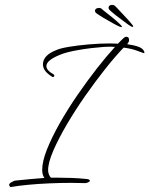

<svg xmlns="http://www.w3.org/2000/svg" viewBox="-20 -735 605 778"><path d="M517 -626Q513 -626 500 -635Q487 -644 472.5 -655.5Q458 -667 448 -674Q441 -680 430 -689Q419 -698 420 -704V-705Q421 -711 426 -713.5Q431 -716 438 -715Q443 -714 446.5 -710.5Q450 -707 454 -703Q465 -691 483.5 -671.5Q502 -652 511 -641Q513 -638 516.5 -634Q520 -630 520 -628Q519 -626 517 -626ZM472 -625Q468 -625 454 -632Q440 -639 424 -648.5Q408 -658 397 -664Q390 -669 377.5 -676.5Q365 -684 365 -690V-691Q365 -697 370 -700Q375 -703 382 -703Q387 -703 391 -700Q395 -697 399 -693Q412 -683 433 -666Q454 -649 464 -639Q466 -637 470 -633Q474 -629 474 -627Q474 -625 472 -625ZM22 23Q17 18 17 14Q17 9 24.5 4.5Q32 0 40 -3Q70 -6 100 -9Q130 -12 160 -14Q151 -26 151 -47Q151 -81 170.5 -130Q190 -179 222 -235.5Q254 -292 293.5 -349.5Q333 -407 372.5 -457.5Q412 -508 446 -545Q429 -546 416 -545.5Q403 -545 401 -545Q348 -541 298.5 -532.5Q249 -524 223 -513Q198 -503 183 -491.5Q168 -480 168 -467Q168 -450 198 -433Q200 -431 200 -429Q200 -426 198 -424Q196 -422 193 -423Q154 -446 154 -474Q154 -511 208 -532Q223 -539 258 -545Q293 -551 338.5 -555Q384 -559 427 -559Q435 -559 443 -558.5Q451 -558 458 -558Q464 -564 469.5 -570Q475 -576 480 -580Q486 -586 492 -586Q503 -586 503 -573Q503 -564 495 -556Q524 -552 542.5 -545Q561 -538 565 -524V-520Q565 -518 539.5 -528Q514 -538 481 -542Q448 -508 407.5 -457Q367 -406 326 -347.5Q285 -289 251 -231Q217 -173 196 -124.5Q175 -76 175 -46Q175 -32 182 -21Q184 -19 186 -15H216Q242 -15 270 -14Q298 -13 328 -10Q344 -9 344 -3Q344 1 337 4Q330 7 325 7Q312 7 297.5 6.5Q283 6 267 6Q225 6 179 8Q133 10 92 14Q51 18 22 23Z"/></svg>

Font: Waterfall
Style: Regular
Weight: 400
Designer: Robert E. Leuschke
Foundry: Robert E. Leuschke
Version: Version 1.010; ttfautohint (v1.8.3)